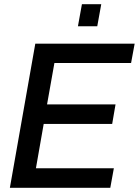

<svg xmlns="http://www.w3.org/2000/svg" viewBox="-20 -894 661 914"><path d="M27 0 148 -686H621L604 -594H239L204 -397H530L514 -304H188L151 -93H522L505 0ZM351 -769 370 -874H462L443 -769Z"/></svg>

Font: Archivo SemiCondensed Medium
Style: Italic
Weight: 500
Width: 4
Italic angle: -10°
Designer: Hector Gatti
Foundry: Omnibus-Type
Version: Version 2.001